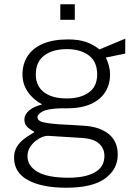

<svg xmlns="http://www.w3.org/2000/svg" viewBox="-20 -710 657 901"><path d="M290.5 171Q177.5 171 111.8 135.5Q46 100 46 30Q46 1 58.5 -19.8Q71 -40.5 88.8 -54.8Q106.5 -69 121.8 -77.8Q137 -86.5 142 -90.5Q133 -96.5 121.8 -103.2Q110.5 -110 102.5 -121Q94.5 -132 94.5 -149.5Q94.5 -172 115.8 -190.8Q137 -209.5 178 -220Q135.5 -242.5 110.5 -279Q85.5 -315.5 85.5 -360.5Q85.5 -410.5 110 -447.5Q134.5 -484.5 182 -504.8Q229.5 -525 299.5 -525Q348.5 -525 383 -513.2Q417.5 -501.5 447 -478Q453.5 -481 470 -487.8Q486.5 -494.5 506.5 -503Q526.5 -511.5 543.5 -518.5Q560.5 -525.5 568 -528.5L567.5 -458.5L476.5 -440Q485.5 -422.5 491 -401.5Q496.5 -380.5 496.5 -361Q496.5 -314.5 474.2 -278.5Q452 -242.5 406.5 -222Q361 -201.5 291.5 -201.5Q287 -201.5 281.8 -201.5Q276.5 -201.5 272 -202Q205.5 -200.5 180.8 -187.5Q156 -174.5 156 -160Q156 -144 178.5 -137.5Q201 -131 259.5 -126.5Q280.5 -125.5 309.2 -124Q338 -122.5 374 -120Q447.5 -115.5 490 -81.2Q532.5 -47 532.5 15.5Q532.5 84.5 473 127.8Q413.5 171 290.5 171ZM302.5 124Q380 124 425 98.8Q470 73.5 470 21.5Q470 -13.5 444.8 -36.2Q419.5 -59 367 -62.5L207 -72.5Q189.5 -73.5 166.5 -61.5Q143.5 -49.5 126.2 -27.5Q109 -5.5 109 23Q109 69 156.5 96.5Q204 124 302.5 124ZM293.5 -248Q357.5 -248 396.8 -276Q436 -304 436 -361Q436 -420.5 396.8 -450Q357.5 -479.5 293.5 -479.5Q228 -479.5 188 -449.8Q148 -420 148 -361Q148 -307 186 -277.5Q224 -248 293.5 -248ZM263 -617V-690H331V-617Z"/></svg>

Font: Public Sans ExtraLight
Style: Regular
Weight: 250
Designer: The Public Sans Project Authors: Dan O. Williams and USWDS (Libre Franklin designed by Pablo Impallari and Rodrigo Fuenz
Version: Version 1.007